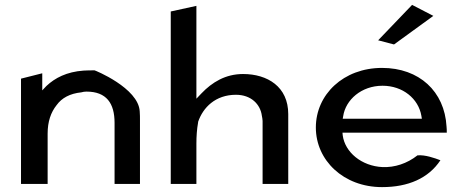

<svg xmlns="http://www.w3.org/2000/svg" viewBox="-20 -763 1899 786"><path d="M553 -10V-270C553 -283 553 -294 552 -307C547 -403 367 -476 367 -475C352 -475 336 -475 322 -474C253 -469 205 -444 170 -411L153 -393V-463L66 -441V-10H175V-216C175 -265 188 -303 212 -333C233 -362 266 -380 313 -385C320 -387 326 -388 334 -388C416 -388 449 -340 449 -260V-10Z M791 -264C811 -323 862 -375 946 -375C1008 -375 1046 -336 1052 -289C1053 -284 1055 -274 1055 -268V-10H1160V-296C1160 -408 1075 -460 975 -460C903 -460 848 -426 805 -381L784 -359V-739L679 -716V-10H784V-175C784 -205 786 -234 791 -262Z M1528 -598 1593 -581 1754 -698 1667 -743ZM1383 -209 1382 -220H1809C1809 -229 1809 -236 1808 -245C1800 -389 1696 -485 1544 -485C1386 -485 1273 -376 1273 -241C1273 -107 1386 3 1544 3C1651 3 1734 -33 1783 -107C1759 -116 1720 -130 1689 -127C1646 -93 1595 -77 1546 -79C1460 -83 1392 -140 1383 -209ZM1705 -289 1707 -277H1383L1385 -288C1395 -354 1459 -412 1546 -412C1629 -412 1693 -359 1705 -289Z"/></svg>

Font: Bluebird
Style: LiExt
Weight: 300
Designer: Jasper
Foundry: Cannot Into Space Fonts
Version: Version 0.98